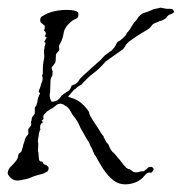

<svg xmlns="http://www.w3.org/2000/svg" viewBox="-25 -467 475 502"><path d="M302 15Q286 15 272 5Q256 -8 245 -25Q235 -41 225 -59Q223 -61 222 -63Q221 -67 218 -71Q218 -73 217 -75Q216 -77 215 -79Q214 -82 212 -84Q210 -90 208 -94Q206 -98 204 -100L196 -114Q192 -121 188.5 -127Q185 -133 183 -138Q181 -143 177 -150Q173 -157 167 -164Q166 -165 164 -168Q162 -171 159 -177Q153 -188 143 -192Q142 -194 134 -196Q126 -196 121 -191Q113 -184 108 -182L97 -175Q95 -172 93 -170.5Q91 -169 90 -167Q87 -163 89 -157L87 -154Q81 -151 85 -151Q85 -148 87 -149Q89 -149 87 -147Q83 -145 82 -142.5Q81 -140 80 -138V-130Q82 -129 79 -126L78 -122Q76 -118 76 -111Q75 -107 74.5 -103Q74 -99 74 -97Q75 -96 75 -90Q75 -82 74.5 -76.5Q74 -71 75 -70Q76 -67 76 -61Q76 -55 77 -52Q77 -46 81 -45Q88 -45 89 -38Q91 -37 94 -36Q97 -35 99 -33Q105 -28 100 -20Q99 -18 88 -13Q81 -11 75 -9.5Q69 -8 63 -6Q48 1 39 2Q27 5 21 5Q12 5 5 0Q-3 -7 -5 -14Q-4 -26 5 -33Q9 -37 12 -40.5Q15 -44 18 -48Q21 -52 22 -56Q22 -59 24 -65L28 -68Q28 -68 31 -71Q32 -75 33.5 -79Q35 -83 36 -89Q38 -94 39 -97.5Q40 -101 41 -105Q44 -111 48 -115Q50 -120 49 -121V-125Q48 -127 50 -131Q52 -133 52.5 -134Q53 -135 54 -136Q58 -141 56 -146Q56 -151 58 -153Q57 -157 60 -162Q65 -167 66 -171V-185Q68 -189 68 -189L70 -191Q72 -199 73 -202Q73 -204 73.5 -206.5Q74 -209 75 -213Q77 -215 77 -218Q79 -220 79 -221Q79 -222 80 -223L77 -226Q77 -227 76 -228Q78 -233 80 -238.5Q82 -244 83 -249Q89 -260 85 -270Q87 -272 87 -276.5Q87 -281 87 -286Q87 -291 87.5 -297Q88 -303 89 -308Q92 -319 90 -329Q90 -331 90 -334Q90 -337 91 -339Q91 -346 93 -350Q95 -355 93 -356Q91 -356 91 -359L94 -363Q94 -365 96 -367Q98 -369 95 -370Q95 -370 92 -373Q95 -376 95 -381L93 -384Q93 -386 90 -387Q92 -393 92 -393V-400Q90 -401 88 -403Q86 -405 82 -408Q80 -412 80 -414Q80 -419 83 -423Q88 -426 93 -429Q98 -432 105 -434Q119 -439 132 -440Q137 -441 142 -441Q147 -441 151 -441Q172 -441 179 -435Q180 -433 180 -428Q180 -421 174 -418Q168 -416 163.5 -412.5Q159 -409 155 -405Q142 -392 141 -378Q138 -362 131 -351Q128 -346 130 -341Q130 -340 130 -337.5Q130 -335 127 -332L124 -329Q121 -326 121 -319Q121 -312 120.5 -307.5Q120 -303 117 -300Q116 -298 115 -297Q114 -296 114 -295Q113 -295 111 -292L110 -290Q110 -289 110.5 -287.5Q111 -286 111 -284Q114 -281 112 -276Q113 -271 110 -266Q107 -262 107 -254Q107 -247 106.5 -240.5Q106 -234 106 -226Q105 -223 105 -218Q105 -209 110 -201Q122 -201 129 -208Q131 -210 132.5 -212Q134 -214 136 -217Q138 -219 141 -221Q144 -223 146 -224Q148 -226 151 -227.5Q154 -229 156 -231Q161 -237 162 -243Q164 -244 166 -245Q168 -246 172 -247Q175 -249 178 -252Q180 -254 181.5 -257Q183 -260 184 -261Q186 -263 188 -265Q190 -267 192 -269Q200 -276 205.5 -281Q211 -286 215 -290L239 -311Q240 -313 249 -322Q255 -326 258 -328.5Q261 -331 262 -332Q265 -333 268 -336Q269 -338 274 -343Q276 -347 278 -349Q278 -351 279.5 -353Q281 -355 282 -357L285 -359Q285 -359 289 -361Q293 -365 295 -366L301 -372Q303 -373 305 -377Q307 -381 307 -381Q314 -388 319 -398Q322 -403 325 -407Q328 -411 332 -415Q341 -431 354 -434Q361 -436 366.5 -438.5Q372 -441 377 -443Q382 -444 386.5 -445Q391 -446 395 -447L410 -444Q414 -444 418 -444Q422 -444 426 -443Q430 -437 430 -437V-436Q431 -436 429 -434Q427 -432 422 -430Q418 -429 415.5 -427Q413 -425 412 -424Q412 -423 407 -418Q399 -413 393 -412L379 -406Q375 -405 370 -398Q368 -395 365 -393Q362 -391 360 -389Q335 -375 312 -358Q310 -356 307 -353Q304 -350 302 -346Q297 -337 292 -335L272 -321L251 -306L243 -297L234 -288Q229 -283 223 -278.5Q217 -274 211 -269Q205 -264 199 -257.5Q193 -251 188 -246Q187 -245 185 -244Q183 -243 181 -242Q175 -238 173 -235Q173 -235 172 -234.5Q171 -234 168 -232Q166 -229 162 -225Q160 -222 156 -218L153 -214Q160 -212 168 -209Q176 -206 183 -201Q190 -196 196.5 -189Q203 -182 208 -174Q208 -169 212 -162L222 -146L232 -131L238 -121Q239 -120 240 -118Q241 -116 243 -114Q248 -109 246 -107Q249 -105 251 -99Q253 -95 255 -93Q257 -91 258 -90Q263 -77 269 -70Q273 -67 276 -63.5Q279 -60 282 -56Q286 -52 289 -48Q292 -44 295 -40L298 -36Q299 -35 300 -34Q301 -33 302 -32Q304 -30 305 -28Q307 -28 310 -25Q316 -25 316 -23Q320 -21 321 -20Q323 -17 327 -17Q329 -16 331.5 -16.5Q334 -17 337 -17Q342 -19 344.5 -19Q347 -19 349 -19Q352 -19 357 -24Q359 -26 361 -27.5Q363 -29 364 -30Q373 -32 375 -28Q379 -24 373 -18Q371 -14 366 -16Q360 -16 354 -9Q344 4 330 9.5Q316 15 302 15Z"/></svg>

Font: Estonia
Style: Regular
Weight: 400
Designer: Robert E. Leuschke
Foundry: Robert E. Leuschke
Version: Version 1.014; ttfautohint (v1.8.3)